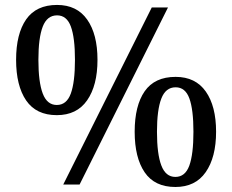

<svg xmlns="http://www.w3.org/2000/svg" viewBox="-20 -744 936 774"><path d="M331.1 -339.4Q289.6 -279.8 209 -279.8Q126 -279.8 85.4 -339.1Q44.9 -398.4 44.9 -502.9Q44.9 -607.4 85.4 -665.8Q126 -724.1 210 -724.1Q290 -724.1 331.5 -665Q373 -606 373 -502.9Q373 -399.4 331.1 -339.4ZM300.8 0H234.9L591.8 -713.9H657.2ZM209 -320.8Q248.5 -320.8 265.4 -366.7Q282.2 -412.6 282.2 -502.9Q282.2 -592.3 265.6 -637.2Q249 -682.1 210 -682.1Q169.9 -682.1 152.3 -636.7Q134.8 -591.3 134.8 -502.9Q134.8 -413.1 152.3 -366.9Q169.9 -320.8 209 -320.8ZM809.1 -49.8Q767.6 9.8 687 9.8Q603.5 9.8 563.2 -49.3Q522.9 -108.4 522.9 -212.9Q522.9 -317.9 563.2 -376Q603.5 -434.1 688 -434.1Q768.1 -434.1 809.6 -375Q851.1 -315.9 851.1 -212.9Q851.1 -109.9 809.1 -49.8ZM687 -30.8Q726.6 -30.8 743.2 -76.4Q759.8 -122.1 759.8 -212.9Q759.8 -302.2 743.4 -347.2Q727.1 -392.1 688 -392.1Q647.9 -392.1 630.4 -346.7Q612.8 -301.3 612.8 -212.9Q612.8 -123 630.4 -76.9Q647.9 -30.8 687 -30.8Z"/></svg>

Font: Noto Serif Bengali
Style: Regular
Weight: 400
Designer: Indian Type Foundry
Foundry: Monotype Imaging Inc.
Version: Version 1.01 uh